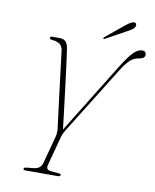

<svg xmlns="http://www.w3.org/2000/svg" viewBox="-92 -916 798 986"><g transform="rotate(10 307.0 -423.0)"><path d="M291.5 -8Q291 0 277 0H107Q98 0 98 -7Q98 -13.5 111.5 -15L149.5 -19Q184.5 -22.5 193 -53L231 -194.5Q234.5 -208.5 235.2 -217.8Q236 -227 235 -237Q232.5 -254 227.5 -295.2Q222.5 -336.5 215.8 -389Q209 -441.5 202.8 -493.8Q196.5 -546 191.5 -586Q186.5 -626 184.5 -641.5Q178.5 -680 129 -683.5Q115 -684.5 115 -693Q114.5 -700 125 -700H163Q185 -700 195.8 -689Q206.5 -678 210.5 -653Q213 -637.5 218.2 -598.8Q223.5 -560 229.8 -509.5Q236 -459 242.5 -406.5Q249 -354 254.2 -309.8Q259.5 -265.5 262.5 -240.5L486 -602Q525 -665 548 -688Q571 -711 592 -711Q604 -711 609 -705.2Q614 -699.5 614 -692Q613.5 -671.5 582.5 -667.5Q558.5 -664 539.5 -647.5Q520.5 -631 496.5 -593L275.5 -237.5Q263.5 -218.5 259.5 -203.5L218.5 -50Q214.5 -35 218.8 -27.8Q223 -20.5 238.5 -19L281 -15Q292 -14 291.5 -8ZM484 -822.5Q515.5 -848 530 -845.5Q537 -844 538.8 -837.2Q540.5 -830.5 537.5 -824Q532.5 -814.5 523.2 -808.8Q514 -803 501.5 -796L392.5 -736Q387 -733 385.5 -736.5Q383.5 -739.5 390 -745Z"/></g></svg>

Font: Fraunces 144pt S050 Thin
Style: Italic
Weight: 100
Italic angle: -16°
Version: Version 1.000; ttfautohint (v1.8.3)